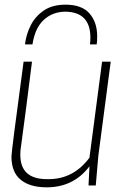

<svg xmlns="http://www.w3.org/2000/svg" viewBox="-20 -794 543 822"><path d="M180 8Q108 8 68.5 -24.5Q29 -57 29 -124Q29 -145 81 -530H117Q90 -313 69 -160Q67 -151 67 -131Q67 -27 181 -27H188Q295 -27 363 -119L417 -530H454L401 -127L390 0H359L363 -82Q295 8 180 8ZM394 -604H365Q367 -612 367 -633Q367 -742 261 -744Q206 -744 168 -709.5Q130 -675 119 -604H87Q92 -647 111.5 -685.5Q131 -724 167.5 -749Q204 -774 261 -774Q330 -774 363 -736.5Q396 -699 396 -639Q396 -613 394 -604Z"/></svg>

Font: Tanohe Sans ExtraLight
Style: Italic
Weight: 200
Designer: Village Type and Design LLC & Cristiano Sobral
Foundry: Cooper Hewitt Smithsonian Design Museum
Version: Version 1.00;September 29, 2021;FontCreator 13.0.0.2655 64-b